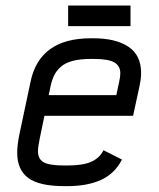

<svg xmlns="http://www.w3.org/2000/svg" viewBox="-20 -648 565 681"><path d="M221.7 -555.2V-628.4H442.9V-555.2ZM312 -439H301.8Q264.2 -439 237.5 -431.9Q210.9 -424.8 195.6 -410.9Q180.2 -397 172.4 -381.3Q164.6 -365.7 159.7 -343.8L152.8 -310.5H392.6L402.8 -358.4Q406.7 -375.5 406.7 -388.2Q406.7 -414.1 385.7 -426.5Q364.7 -439 312 -439ZM208.5 12.2Q119.1 12.2 80.1 -16.8Q41 -45.9 41 -106.4Q41 -133.3 48.8 -171.4L88.4 -358.4Q120.6 -512.2 301.8 -512.2H312Q390.6 -512.2 435.5 -482.2Q480.5 -452.1 480.5 -389.2Q480.5 -369.6 475.1 -343.8L452.1 -237.3H137.7L121.1 -157.7Q114.7 -127.4 114.7 -111.3Q114.7 -84 134.8 -72.5Q154.8 -61 208.5 -61H218.8Q272.5 -61 302.5 -73.7Q332.5 -86.4 347.2 -115.2L412.6 -82Q386.7 -31.7 338.1 -9.8Q289.6 12.2 218.8 12.2Z"/></svg>

Font: Anka/Coder Condensed
Style: Italic
Weight: 400
Width: 4
Italic angle: -12°
Monospace: yes
Version: Version 001.100